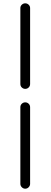

<svg xmlns="http://www.w3.org/2000/svg" viewBox="-20 -852 305 1155"><path d="M102.5 -346.7V-803.7Q102.5 -815.4 111.3 -823.7Q120.1 -832 131.8 -832Q143.6 -832 152.3 -823.7Q161.1 -815.4 161.1 -803.7V-346.7Q161.1 -334 152.3 -325.7Q143.6 -317.4 131.8 -317.4Q120.1 -317.4 111.3 -325.7Q102.5 -334 102.5 -346.7ZM102.5 253.9V-207Q102.5 -219.7 111.3 -228Q120.1 -236.3 131.8 -236.3Q143.6 -236.3 152.3 -228Q161.1 -219.7 161.1 -207V253.9Q161.1 265.6 152.3 274.4Q143.6 283.2 131.8 283.2Q120.1 283.2 111.3 274.4Q102.5 265.6 102.5 253.9Z"/></svg>

Font: Gen Jyuu Gothic Normal
Style: Regular
Weight: 300
Designer: [Source Han Sans]
Ryoko NISHIZUKA  (kana & ideographs); Paul D. Hunt (Latin, Greek & Cyrillic); Wenlong ZHANG  (bopomofo
Version: Version 1.002.20150607